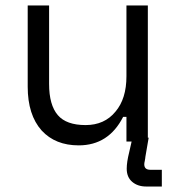

<svg xmlns="http://www.w3.org/2000/svg" viewBox="-20 -516 636 700"><path d="M441 -90H429Q376 14 267 14Q182 14 132 -40Q81 -97 81 -200V-496H159V-210Q159 -133 191 -96Q222 -60 292 -60Q361 -60 401 -109Q441 -156 441 -238V-496H519V0H441ZM570 164H513Q482 164 462 147Q442 130 442 99Q442 75 451 39L463 -14H522L510 56Q510 58 509.5 61Q509 64 508.5 66.5Q508 69 508 70Q506 78 506 83Q506 103 528 103H570Z"/></svg>

Font: Rilu
Style: Regular
Weight: 500
Designer: Alí Sinisterra
Foundry: Alí Sinisterra
Version: 0.1